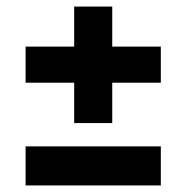

<svg xmlns="http://www.w3.org/2000/svg" viewBox="-20 -656 568 585"><path d="M206 -281V-636H322V-281ZM58 -404V-514H470V-404ZM58 -91V-210H470V-91Z"/></svg>

Font: Bricolage Grotesque
Style: Bold
Weight: 700
Designer: Mathieu Triay
Foundry: Atelier Triay
Version: Version 1.001;gftools[0.9.33.dev8+g029e19f]